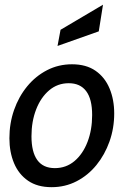

<svg xmlns="http://www.w3.org/2000/svg" viewBox="-20 -766 529 796"><path d="M194 10Q135 10 96.2 -16.8Q57.5 -43.5 38.2 -89.5Q19 -135.5 19 -193Q19 -254.5 38.2 -309.8Q57.5 -365 92.5 -407.8Q127.5 -450.5 175 -475Q222.5 -499.5 278.5 -499.5Q337.5 -499.5 376.2 -472.5Q415 -445.5 434.2 -399.2Q453.5 -353 453.5 -295.5Q453.5 -234.5 434 -179.5Q414.5 -124.5 379.8 -81.8Q345 -39 297.5 -14.5Q250 10 194 10ZM207.5 -69Q254 -69 288.8 -98.2Q323.5 -127.5 342.8 -177.5Q362 -227.5 362 -289Q362 -355.5 337.2 -388.2Q312.5 -421 265 -421Q218.5 -421 183.8 -391.5Q149 -362 129.8 -312.2Q110.5 -262.5 110.5 -201Q110.5 -135.5 134.8 -102.2Q159 -69 207.5 -69ZM218.5 -575.5 231 -642.5 407 -746.5 389.5 -636Z"/></svg>

Font: Cabin
Style: Italic
Weight: 400
Width: 4
Italic angle: -10°
Designer: Pablo Impallari
Foundry: Pablo Impallari. http://www.impallari.com Igino Marini. http://www.ikern.com
Version: Version 3.001